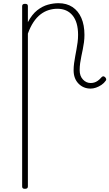

<svg xmlns="http://www.w3.org/2000/svg" viewBox="-20 -539 687 1205"><path d="M136 646Q127 646 123 642.5Q119 639 119 631V-500Q119 -508 123.5 -511.5Q128 -515 137 -515Q147 -515 151 -511.5Q155 -508 155 -500V-400Q181 -449 213.5 -474.5Q246 -500 280.5 -509.5Q315 -519 347 -519Q398 -519 434.5 -495Q471 -471 490.5 -426.5Q510 -382 510 -320Q510 -296 507 -273.5Q504 -251 499.5 -229Q495 -207 490.5 -185.5Q486 -164 483 -142.5Q480 -121 480 -98Q480 -62 500.5 -40Q521 -18 549 -18Q560 -18 571 -21Q582 -24 593.5 -32Q605 -40 616 -53Q621 -59 627 -60Q633 -61 639 -55Q644 -51 646 -44.5Q648 -38 644 -33Q633 -17 616.5 -6Q600 5 582.5 11Q565 17 549 17Q503 17 472.5 -14.5Q442 -46 442 -98Q442 -120 445 -142Q448 -164 452 -185.5Q456 -207 460 -229Q464 -251 467 -273.5Q470 -296 470 -320Q470 -400 435.5 -442Q401 -484 340 -484Q312 -484 285 -475.5Q258 -467 234 -448.5Q210 -430 190 -400Q170 -370 155 -328V631Q155 639 150.5 642.5Q146 646 136 646Z"/></svg>

Font: Playwrite BR Thin
Style: Regular
Weight: 250
Version: Version 1.003